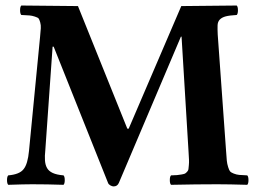

<svg xmlns="http://www.w3.org/2000/svg" viewBox="-20 -667 939 695"><path d="M662.6 -116.2 637.2 -534.2H634.8L410.2 -4.9Q404.8 7.8 391.1 7.8Q386.2 7.8 379.6 4.2Q373 0.5 371.1 -4.9L174.3 -498H170.4L144 -123Q141.6 -102.1 142.8 -85.9Q144 -69.8 150.4 -58.6Q156.7 -47.4 171.1 -40.8Q185.5 -34.2 210 -32.2Q214.4 -27.8 214.4 -15.1Q214.4 -2.4 210 2Q150.4 0 96.2 0Q69.3 0 9.8 2Q5.4 -2.4 5.4 -15.1Q5.4 -27.8 9.8 -32.2Q50.8 -35.6 65.4 -54.7Q80.6 -73.2 85 -121.1L125 -533.2Q127 -553.7 127.7 -564.9Q128.4 -576.2 125.5 -586.2Q122.6 -596.2 119.9 -599.9Q117.2 -603.5 106.4 -606.9Q95.7 -610.4 86.9 -611.1Q78.1 -611.8 57.1 -612.8Q52.7 -617.2 52.7 -629.9Q52.7 -642.6 57.1 -647L262.2 -645L440.9 -201.2H445.8L636.2 -645L836.9 -647Q841.3 -642.6 841.3 -629.9Q841.3 -617.2 836.9 -612.8Q810.5 -611.3 796.9 -607.7Q783.2 -604 775.6 -596.2Q768.1 -588.4 767.6 -575.4Q767.1 -562.5 768.1 -542L798.3 -121.1Q799.8 -97.2 801 -85.4Q802.2 -73.7 805.9 -62Q809.6 -50.3 813 -46.4Q816.4 -42.5 826.4 -38.6Q836.4 -34.7 845.9 -33.9Q855.5 -33.2 875 -32.2Q879.4 -27.8 879.4 -15.1Q879.4 -2.4 875 2Q808.6 0 766.1 0Q692.9 0 599.1 2Q594.7 -2.4 594.7 -15.1Q594.7 -27.8 599.1 -32.2Q614.3 -32.7 620.8 -33.2Q627.4 -33.7 637 -35.4Q646.5 -37.1 649.4 -38.6Q652.3 -40 657 -44.9Q661.6 -49.8 662.1 -54.4Q662.6 -59.1 663.6 -69.3Q664.6 -79.6 664.1 -89.4Q663.6 -99.1 662.6 -116.2Z"/></svg>

Font: Linux Libertine G
Style: Bold
Weight: 700
Designer: Philipp H. Poll
Foundry: Philipp H. Poll
Version: Version 5.0.3